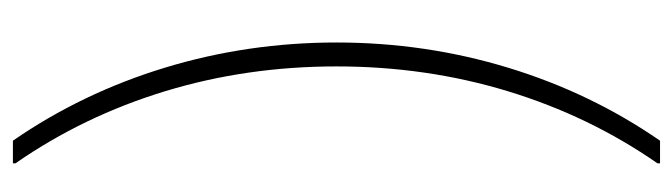

<svg xmlns="http://www.w3.org/2000/svg" viewBox="-402 -506 1068 305"><g transform="rotate(90 132.5 -354.0)"><path d="M204 160Q128 50 88 -81.5Q48 -213 48 -354Q48 -495 88 -626.5Q128 -758 204 -868H240V-864Q165 -756 125.5 -626.5Q86 -497 86 -354Q86 -211 125.5 -81.5Q165 48 240 156V160H204Z"/></g></svg>

Font: Encode Sans Narrow
Style: Thin
Weight: 250
Designer: Pablo Impallari, Andres Torresi
Foundry: Pablo Impallari, Andres Torresi
Version: Version 1.000; ttfautohint (v1.00) -l 8 -r 50 -G 200 -x 14 -